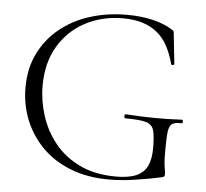

<svg xmlns="http://www.w3.org/2000/svg" viewBox="-49 -687 806 751"><g transform="rotate(5 354.5 -312.0)"><path d="M405 12Q321 12 254.5 -14Q188 -40 142.5 -86Q97 -132 73 -191.5Q49 -251 49 -318Q49 -393 77.5 -451.5Q106 -510 156.5 -551.5Q207 -593 274.5 -614.5Q342 -636 420 -636Q476 -636 522 -625Q568 -614 599 -594Q606 -590 607 -587Q608 -584 609 -572L621 -460Q621 -457 616 -456Q611 -455 609 -458Q598 -499 581.5 -529.5Q565 -560 540.5 -580Q516 -600 483 -610.5Q450 -621 406 -621Q324 -621 258 -586Q192 -551 153.5 -486Q115 -421 115 -331Q115 -273 133.5 -214.5Q152 -156 190.5 -108Q229 -60 289 -31Q349 -2 432 -2Q482 -2 511.5 -15Q541 -28 554 -55Q567 -82 567 -125Q567 -173 560.5 -195.5Q554 -218 529.5 -225Q505 -232 450 -232Q444 -232 444 -240Q444 -248 449 -248Q511 -244 562 -243.5Q613 -243 669 -246Q674 -246 674 -239Q674 -232 669 -232Q644 -233 632.5 -225.5Q621 -218 618 -193Q615 -168 615 -115Q615 -82 617 -66Q619 -50 620.5 -42.5Q622 -35 622 -27Q622 -21 620 -19Q618 -17 611 -15Q561 -4 506.5 4Q452 12 405 12Z"/></g></svg>

Font: Cormorant Garamond Light Light
Style: Regular
Weight: 300
Version: Version 4.001